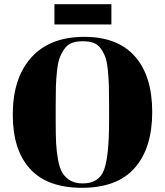

<svg xmlns="http://www.w3.org/2000/svg" viewBox="-20 -887 788 917"><path d="M501 -309V-383Q501 -443 500 -478Q499 -513 495 -553Q491 -593 483 -614.5Q475 -636 461 -655.5Q447 -675 426 -682.5Q405 -690 375 -690Q345 -690 323.5 -682Q302 -674 288 -654Q274 -634 265.5 -612Q257 -590 252.5 -550Q248 -510 247 -474Q246 -438 246 -379V-307Q246 -244 248 -203.5Q250 -163 257.5 -122.5Q265 -82 279 -60Q293 -38 316.5 -24.5Q340 -11 375 -11Q454 -11 477.5 -77.5Q501 -144 501 -309ZM41 -339Q41 -514 129.5 -612.5Q218 -711 383 -711Q542 -711 624.5 -617.5Q707 -524 707 -352Q707 -180 623.5 -85Q540 10 371 10Q206 10 123.5 -80.5Q41 -171 41 -339ZM240 -770V-867H512V-770Z"/></svg>

Font: Abril Fatface
Style: Regular
Weight: 400
Designer: Veronika Burian, Jos Scaglione
Foundry: TypeTogether
Version: Version 1.001